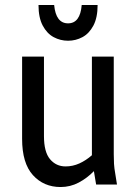

<svg xmlns="http://www.w3.org/2000/svg" viewBox="-20 -743 551 773"><path d="M69 -184V-515H157V-195Q157 -131 181.5 -102Q206 -73 244 -73Q273 -73 299.5 -85Q326 -97 350 -118V-515H438V-122Q438 -101 439 -83.5Q440 -66 444 -44L451 0H367L358 -54Q331 -26 297 -8Q263 10 224 10Q156 10 112.5 -38Q69 -86 69 -184ZM135 -723H198Q205 -649 254 -649Q303 -649 309 -723H373Q373 -672 356 -640Q339 -608 312 -593.5Q285 -579 254 -579Q223 -579 196 -593.5Q169 -608 152 -640Q135 -672 135 -723Z"/></svg>

Font: Radio Canada Condensed
Style: Regular
Weight: 400
Width: 3
Designer: Charles Daoud, Etienne Aubert Bonn, Alexandre Saumier Demers, Jacques Le Bailly
Foundry: Radio-Canada
Version: Version 2.104; ttfautohint (v1.8.4.7-5d5b);gftools[0.9.28.de